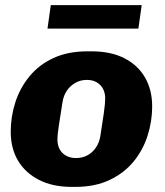

<svg xmlns="http://www.w3.org/2000/svg" viewBox="-20 -722 647 752"><path d="M261 10Q186 10 132.5 -17.5Q79 -45 50.5 -93Q22 -141 22 -206Q22 -265 40 -321Q58 -377 95 -422.5Q132 -468 189 -494.5Q246 -521 323 -521H338Q414 -521 467 -494Q520 -467 548 -418.5Q576 -370 576 -305Q576 -247 558 -190.5Q540 -134 503 -89Q466 -44 409 -17Q352 10 275 10ZM278 -103Q303 -103 323 -114Q343 -125 356 -144.5Q369 -164 373 -189Q381 -239 386.5 -278Q392 -317 392 -336Q392 -369 372.5 -389Q353 -409 320 -409Q295 -409 275 -397.5Q255 -386 242 -367Q229 -348 225 -323Q217 -273 211 -234Q205 -195 205 -176Q205 -142 225 -122.5Q245 -103 278 -103ZM166 -610 179 -702H535L522 -610Z"/></svg>

Font: Chivo Medium ExtraBold
Style: Italic
Weight: 800
Italic angle: -8.05°
Version: Version 2.002